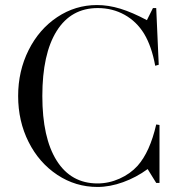

<svg xmlns="http://www.w3.org/2000/svg" viewBox="-20 -726 716 762"><path d="M367 2Q262 2 205 -88.5Q148 -179 148 -345Q148 -512 205 -603Q262 -694 368 -694Q426 -694 474 -667.5Q522 -641 552 -592Q582 -542 596 -465L610 -469L600 -694H587L563 -646Q505 -677 457.5 -691.5Q410 -706 365 -706Q279 -706 207 -658Q135 -610 93.5 -527Q52 -444 52 -345Q52 -245 93.5 -162.5Q135 -80 207.5 -32Q280 16 367 16Q416 16 468.5 -3Q521 -22 566 -55L600 0H613V-230L600 -232Q575 -123 526 -68Q497 -36 454.5 -17Q412 2 367 2Z"/></svg>

Font: Libre Caslon Display
Style: Regular
Weight: 400
Designer: Pablo Impallari, Rodrigo Fuenzalida
Foundry: Pablo Impallari, Rodrigo Fuenzalida
Version: Version 1.100; ttfautohint (v1.6) -l 8 -r 50 -G 200 -x 14 -D